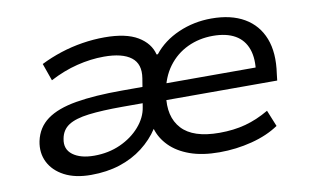

<svg xmlns="http://www.w3.org/2000/svg" viewBox="-60 -618 1203 741"><g transform="rotate(-10 542.0 -248.0)"><path d="M243 9Q181 9 139 -13Q97 -35 78.5 -72Q60 -109 69 -154Q80 -206 121 -236Q162 -266 235.5 -278.5Q309 -291 417 -291H521L511 -229H408Q327 -229 274.5 -222.5Q222 -216 195 -198.5Q168 -181 162 -147Q154 -107 184 -84.5Q214 -62 268 -62Q324 -62 370.5 -83Q417 -104 447.5 -139Q478 -174 484 -214L502 -324Q511 -379 476.5 -405.5Q442 -432 370 -432Q318 -432 264 -418.5Q210 -405 157 -377L133 -445Q171 -464 212.5 -477.5Q254 -491 298 -498Q342 -505 385 -505Q469 -505 515 -477.5Q561 -450 572 -405H577Q614 -452 674.5 -478.5Q735 -505 804 -505Q881 -505 932.5 -475Q984 -445 1006 -388.5Q1028 -332 1016 -251L1013 -225H555L565 -289H963L937 -267Q946 -322 932.5 -360.5Q919 -399 885 -418.5Q851 -438 798 -438Q744 -438 698.5 -416.5Q653 -395 622.5 -354Q592 -313 582 -254L581 -246Q568 -161 612 -113Q656 -65 759 -65Q815 -65 861.5 -77.5Q908 -90 954 -117L980 -53Q936 -23 874 -7Q812 9 746 9Q679 9 630.5 -8.5Q582 -26 552 -56.5Q522 -87 511 -125H512Q486 -85 446.5 -54.5Q407 -24 356 -7.5Q305 9 243 9Z"/></g></svg>

Font: Nunito Sans 7pt SemiExpanded
Style: Italic
Weight: 400
Width: 6
Italic angle: -9°
Designer: Vernon Adams
Foundry: Vernon Adams
Version: Version 3.101;gftools[0.9.27]